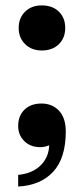

<svg xmlns="http://www.w3.org/2000/svg" viewBox="-20 -537 310 707"><path d="M133.8 -351.1Q96.2 -351.1 72.5 -374.5Q48.8 -397.9 48.8 -434.1Q48.8 -470.7 72.3 -493.9Q95.7 -517.1 133.8 -517.1Q173.3 -517.1 196.8 -494.1Q220.2 -471.2 220.2 -434.1Q220.2 -397.5 196.8 -374.3Q173.3 -351.1 133.8 -351.1ZM46.9 106.9Q98.6 102.1 129.2 72.3Q159.7 42.5 161.1 -2Q144 4.9 128.9 4.9Q91.8 4.9 69.3 -17.6Q46.9 -40 46.9 -73.2Q46.9 -110.4 70.1 -133.1Q93.3 -155.8 132.8 -155.8Q172.4 -155.8 197.3 -129.2Q222.2 -102.5 222.2 -53.2Q222.2 45.4 175.8 95.5Q129.4 145.5 46.9 149.9Z"/></svg>

Font: Montagu Slab 144pt Medium
Style: Regular
Weight: 500
Designer: Florian Karsten
Foundry: Florian Karsten
Version: Version 1.000